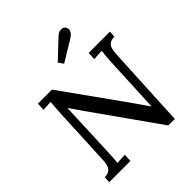

<svg xmlns="http://www.w3.org/2000/svg" viewBox="-252 -1099 1269 1269"><g transform="rotate(-45 382.5 -464.0)"><path d="M583 11 257 -450Q242 -473 226 -495Q210 -517 194 -541H193L177 -147Q176 -122 174.5 -96.5Q173 -71 170 -51Q187 -53 207 -53.5Q227 -54 243 -55L240 0H42L44 -44Q72 -44 87 -55Q102 -66 108.5 -84Q115 -102 116 -126L136 -551Q138 -578 139.5 -603Q141 -628 143 -649Q127 -648 107.5 -647Q88 -646 73 -645L76 -700H207L514 -270Q536 -239 555 -211Q574 -183 592 -158H594L613 -571Q615 -594 617 -614.5Q619 -635 621 -649Q603 -648 583 -647Q563 -646 547 -645L550 -700H749L746 -656Q714 -655 699 -642.5Q684 -630 679 -606.5Q674 -583 672 -545L644 11ZM385 -764 360 -799 485 -917Q503 -934 518 -937.5Q533 -941 544.5 -937Q556 -933 561 -925Q568 -917 568.5 -905Q569 -893 561 -880Q553 -867 533 -854Z"/></g></svg>

Font: Lora Medium
Style: Italic
Weight: 500
Italic angle: -3°
Designer: Olga Karpushina, Alexei Vanyashin (Cyrillic)
Foundry: Cyreal
Version: Version 3.004